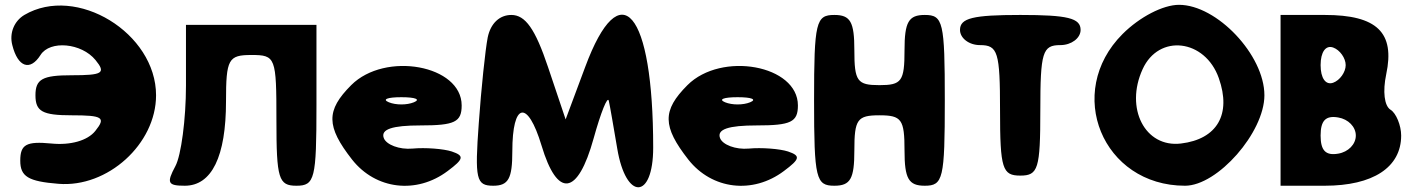

<svg xmlns="http://www.w3.org/2000/svg" viewBox="-20 -820 5859 796"><path d="M81 -758C39 -733 18 -683 31 -633C54 -541 105 -524 148 -592C187 -654 318 -642 376 -571C420 -517 406 -508 277 -508C156 -508 127 -492 127 -425C127 -358 156 -342 277 -342C406 -342 420 -333 375 -277C343 -237 272 -217 193 -225C89 -235 64 -221 64 -154C64 -88 97 -68 222 -58C426 -41 627 -223 627 -425C627 -683 297 -885 81 -758Z M751 -465C751 -327 731 -175 707 -131C670 -62 675 -50 746 -50C858 -50 917 -171 917 -400C917 -575 927 -592 1022 -592C1123 -592 1126 -583 1126 -321C1126 -79 1135 -50 1209 -50C1285 -50 1292 -79 1292 -383V-717H751Z M1436 -467C1331 -362 1332 -296 1440 -158C1538 -34 1707 -14 1836 -111C1903 -161 1906 -174 1853 -192C1819 -203 1744 -209 1690 -204C1636 -199 1581 -220 1571 -248C1558 -284 1606 -300 1723 -300C1865 -300 1894 -314 1894 -383C1894 -550 1577 -608 1436 -467ZM1696 -396C1667 -384 1621 -384 1592 -396C1563 -408 1586 -417 1644 -417C1702 -417 1725 -408 1696 -396Z M2002 -665C1992 -614 1975 -452 1965 -310C1948 -77 1954 -50 2025 -50C2088 -50 2104 -80 2104 -192C2104 -396 2167 -409 2225 -217C2291 3 2375 -8 2441 -246C2471 -354 2499 -424 2504 -402C2509 -380 2524 -292 2539 -204C2575 12 2688 9 2688 -208C2688 -775 2552 -936 2406 -542L2325 -325L2252 -542C2199 -700 2158 -758 2100 -758C2051 -758 2014 -723 2002 -665Z M2830 -467C2725 -362 2726 -296 2834 -158C2932 -34 3101 -14 3230 -111C3297 -161 3300 -174 3247 -192C3213 -203 3138 -209 3084 -204C3030 -199 2975 -220 2965 -248C2952 -284 3000 -300 3117 -300C3259 -300 3288 -314 3288 -383C3288 -550 2971 -608 2830 -467ZM3090 -396C3061 -384 3015 -384 2986 -396C2957 -408 2980 -417 3038 -417C3096 -417 3119 -408 3090 -396Z M3355 -404C3355 -79 3363 -50 3439 -50C3506 -50 3522 -79 3522 -196C3522 -325 3534 -342 3626 -342C3718 -342 3730 -325 3730 -196C3730 -79 3747 -50 3814 -50C3890 -50 3897 -79 3897 -404C3897 -729 3890 -758 3814 -758C3747 -758 3730 -729 3730 -612C3730 -483 3718 -467 3626 -467C3534 -467 3522 -483 3522 -612C3522 -729 3506 -758 3439 -758C3363 -758 3355 -729 3355 -404Z M3960 -696C3960 -662 3997 -633 4043 -633C4117 -633 4126 -604 4126 -362C4126 -120 4136 -92 4210 -92C4284 -92 4293 -120 4293 -362C4293 -604 4302 -633 4376 -633C4422 -633 4460 -662 4460 -696C4460 -745 4406 -758 4210 -758C4014 -758 3960 -745 3960 -696Z M4634 -679C4392 -437 4551 -50 4893 -50C5028 -50 5222 -271 5222 -425C5222 -592 5025 -800 4868 -800C4802 -800 4705 -750 4634 -679ZM5033 -496C5086 -346 5026 -243 4876 -225C4727 -207 4643 -371 4717 -533C4784 -681 4976 -658 5033 -496Z M5289 -50H5472C5672 -50 5789 -126 5789 -258C5789 -300 5768 -351 5745 -365C5719 -381 5712 -441 5727 -512C5764 -685 5689 -758 5472 -758H5289ZM5559 -550C5559 -521 5535 -487 5507 -477C5476 -466 5455 -496 5455 -550C5455 -604 5476 -634 5507 -623C5535 -613 5559 -579 5559 -550ZM5601 -258C5601 -222 5570 -190 5528 -183C5476 -174 5455 -196 5455 -258C5455 -320 5476 -342 5528 -333C5570 -326 5601 -294 5601 -258Z"/></svg>

Font: Hussar Skorodowane
Style: Bold
Weight: 700
Foundry: Cannot Into Space Fonts
Version: Version 0.892